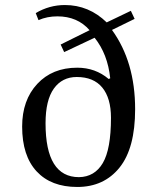

<svg xmlns="http://www.w3.org/2000/svg" viewBox="-20 -733 572 763"><path d="M287 -464Q359 -464 412 -419L418 -422Q408 -518 356 -583L235 -526L221 -556L336 -613Q288 -668 208 -668Q167 -668 133 -653L122 -681Q176 -713 238 -713Q333 -713 404 -644L500 -690L515 -658L425 -614Q517 -487 517 -299Q517 -144 455 -67Q393 10 287 10Q183 10 125.5 -52Q68 -114 68 -230Q68 -335 128 -399.5Q188 -464 287 -464ZM285 -427Q227 -427 194 -381Q161 -335 161 -243Q161 -29 294 -29Q356 -30 388.5 -85Q421 -140 421 -265Q421 -343 386.5 -385Q352 -427 285 -427Z"/></svg>

Font: myMathFont
Style: Regular
Weight: 400
Designer: Ross Mills, John Hudson & Paul Hanslow, Tiro Typeworks Ltd; with prior portions MicroPress Inc., and Coen Hoffman. Math 
Foundry: Tiro Typeworks Ltd
Version: Version 2.13 b171